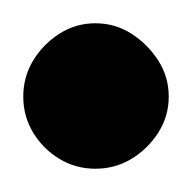

<svg xmlns="http://www.w3.org/2000/svg" viewBox="-32 -993 165 165"><path d="M-12 -910Q-12 -893 -3.5 -879Q5 -865 19 -856.5Q33 -848 50 -848Q67 -848 81 -856.5Q95 -865 104 -879Q113 -893 113 -910Q113 -927 104 -941Q95 -955 81 -964Q67 -973 50 -973Q33 -973 19 -964Q5 -955 -3.5 -941Q-12 -927 -12 -910Z"/></svg>

Font: Linefont Medium
Style: Regular
Weight: 500
Monospace: yes
Version: Version 3.002;gftools[0.9.33]